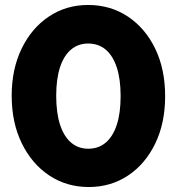

<svg xmlns="http://www.w3.org/2000/svg" viewBox="-20 -741 711 772"><path d="M337 11Q248 11 178 -35.5Q108 -82 67.5 -165Q27 -248 27 -356Q27 -463 67 -545.5Q107 -628 176.5 -674.5Q246 -721 334 -721Q424 -721 494 -674.5Q564 -628 604 -545.5Q644 -463 644 -354Q644 -246 604 -163.5Q564 -81 494.5 -35Q425 11 337 11ZM335 -143Q376 -143 405 -167.5Q434 -192 449.5 -239Q465 -286 465 -355Q465 -423 449.5 -470Q434 -517 405 -541.5Q376 -566 334 -566Q295 -566 266 -542Q237 -518 221.5 -471Q206 -424 206 -356Q206 -287 221.5 -239.5Q237 -192 266 -167.5Q295 -143 335 -143Z"/></svg>

Font: Outfit ExtraBold
Style: Regular
Weight: 800
Designer: Rodrigo Fuenzalida
Foundry: fragTYPE
Version: Version 1.100;gftools[0.9.27]